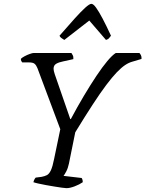

<svg xmlns="http://www.w3.org/2000/svg" viewBox="-20 -980 757 1000"><path d="M326 0Q319 0 302 -2.5Q285 -5 263 -8.5Q241 -12 219.5 -16Q198 -20 180 -24Q162 -28 154 -31Q156 -39 159 -45Q162 -51 166 -55L197 -59Q213 -62 224.5 -68Q236 -74 245 -93Q254 -112 262 -153L294 -307L175 -625Q169 -640 160.5 -647.5Q152 -655 130 -655H96Q94 -657 91 -662Q88 -667 89 -674Q95 -680 108 -687Q121 -694 135 -699Q149 -704 155 -704H352Q355 -699 359 -692Q363 -685 362 -672L308 -660Q287 -656 273 -648Q259 -640 259 -622Q259 -618 260.5 -610Q262 -602 265 -594L346 -360H349Q383 -424 417 -481Q451 -538 482 -584.5Q513 -631 539 -662Q565 -693 583 -704H706Q710 -700 714 -692.5Q718 -685 717 -673L670 -659Q651 -654 631.5 -641Q612 -628 588 -603Q564 -578 533.5 -537.5Q503 -497 463.5 -436.5Q424 -376 372 -291L339 -128Q334 -104 325 -87Q316 -70 311 -64L405 -53Q407 -51 409 -45.5Q411 -40 411 -31Q394 -19 369 -9.5Q344 0 326 0ZM315 -772Q306 -777 299 -782.5Q292 -788 290 -794Q336 -847 369 -883.5Q402 -920 424 -940Q446 -960 456 -960Q466 -960 480.5 -940Q495 -920 514.5 -883Q534 -846 558 -794Q554 -789 548.5 -782Q543 -775 532 -772L445 -873Z"/></svg>

Font: Texturina Medium 12pt Light
Style: Italic
Weight: 300
Italic angle: -11°
Version: Version 1.002